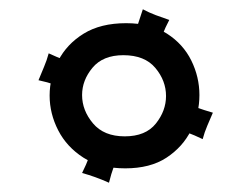

<svg xmlns="http://www.w3.org/2000/svg" viewBox="-20 -528 542 414"><path d="M250 -165Q196 -165 160 -188Q124 -211 105.5 -247Q87 -283 87 -322Q87 -361 105.5 -397Q124 -433 160.5 -455.5Q197 -478 252 -478Q305 -478 340 -455.5Q375 -433 392.5 -397.5Q410 -362 410 -323Q410 -283 392 -247Q374 -211 339 -188Q304 -165 250 -165ZM249 -234Q294 -234 316 -261.5Q338 -289 338 -321Q338 -354 315 -381.5Q292 -409 246 -409Q202 -409 179.5 -382Q157 -355 157 -323Q157 -290 180.5 -262Q204 -234 249 -234ZM288 -508Q301 -501 315.5 -495.5Q330 -490 345 -485Q328 -453 318 -416L263 -437Q270 -454 276 -471.5Q282 -489 288 -508ZM157 -155Q166 -173 172.5 -190.5Q179 -208 185 -226L240 -203Q224 -171 215 -134Q186 -147 157 -155ZM439 -285Q433 -271 427 -257Q421 -243 417 -228Q382 -245 347 -254L369 -310Q401 -296 439 -285ZM85 -413Q102 -405 119.5 -398.5Q137 -392 156 -386L134 -331Q117 -339 99.5 -345Q82 -351 63 -355Q69 -370 75 -384Q81 -398 85 -413Z"/></svg>

Font: Ruwudu SemiBold
Style: Regular
Weight: 600
Designer: Becca Hirsbrunner Spalinger
Foundry: SIL International
Version: Version 3.000